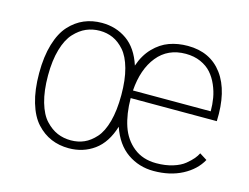

<svg xmlns="http://www.w3.org/2000/svg" viewBox="-78 -638 1005 774"><g transform="rotate(15 425.0 -250.5)"><path d="M260.5 11Q220.5 11 186.8 -3.2Q153 -17.5 125.8 -47.2Q98.5 -77 83 -129Q67.5 -181 67.5 -251Q67.5 -320.5 83 -372.2Q98.5 -424 125.8 -453.8Q153 -483.5 186.8 -497.8Q220.5 -512 260.5 -512Q319.5 -512 365 -480Q410.5 -448 432.5 -380Q448 -426 477.2 -456.2Q506.5 -486.5 541.8 -499.2Q577 -512 619 -512Q713 -512 763.8 -443.2Q814.5 -374.5 809.5 -249H450Q450.5 -183 467.2 -133.2Q484 -83.5 522.2 -52.8Q560.5 -22 617 -22Q655 -22 685.8 -31.5Q716.5 -41 734.8 -56Q753 -71 763 -83Q773 -95 778.5 -106.5L809.5 -87Q785 -42.5 734 -15.8Q683 11 614.5 11Q553.5 11 505.2 -22.5Q457 -56 433.5 -125Q412 -55 366.2 -22Q320.5 11 260.5 11ZM260.5 -22Q290.5 -22 315.5 -33Q340.5 -44 362.8 -68.8Q385 -93.5 397.8 -140Q410.5 -186.5 410.5 -251Q410.5 -314.5 397.8 -360.5Q385 -406.5 363 -431.5Q341 -456.5 315.5 -467.8Q290 -479 260.5 -479Q230.5 -479 204.2 -467.8Q178 -456.5 154.8 -431.5Q131.5 -406.5 118 -360.2Q104.5 -314 104.5 -251Q104.5 -187 118 -140.2Q131.5 -93.5 154.8 -68.8Q178 -44 204 -33Q230 -22 260.5 -22ZM619 -479Q544.5 -479 501 -425.2Q457.5 -371.5 451 -281H775.5Q775.5 -309.5 771 -336Q766.5 -362.5 755 -389Q743.5 -415.5 726.2 -435Q709 -454.5 681.5 -466.8Q654 -479 619 -479Z"/></g></svg>

Font: League Mono Wide Thin
Style: Regular
Weight: 100
Width: 8
Designer: Tyler Finck
Foundry: The League of Moveable Type / Tyler Finck
Version: Version 2.210